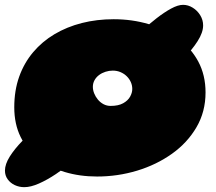

<svg xmlns="http://www.w3.org/2000/svg" viewBox="-34 -676 892 794"><path d="M66.5 98Q45.5 98 27.2 89.5Q9 81 -2.2 65.5Q-13.5 50 -13.5 29.5Q-13.5 3 6.5 -28.8Q26.5 -60.5 58.8 -93.5Q91 -126.5 127.5 -157Q164 -187.5 198.2 -212.2Q232.5 -237 255.5 -251.5L377 -112Q359.5 -92 331.2 -64.8Q303 -37.5 268.2 -9Q233.5 19.5 197.2 43.8Q161 68 127 83Q93 98 66.5 98ZM590 -338.5 463.5 -458.5Q476 -473 499.5 -497.2Q523 -521.5 552.5 -548.8Q582 -576 613.5 -600.5Q645 -625 673.5 -640.5Q702 -656 723 -656Q744 -656 763 -644.2Q782 -632.5 794 -613Q806 -593.5 806 -571Q806 -541.5 783.2 -505.8Q760.5 -470 726 -436Q691.5 -402 654.8 -375.8Q618 -349.5 590 -338.5ZM367.5 54Q295.5 54 233.2 35.2Q171 16.5 124.2 -20Q77.5 -56.5 51.2 -109.8Q25 -163 25 -232.5Q25 -301.5 45.2 -358.5Q65.5 -415.5 102.8 -459.8Q140 -504 191.2 -534.5Q242.5 -565 304.5 -580.8Q366.5 -596.5 436 -596.5Q512.5 -596.5 581 -576.2Q649.5 -556 702.5 -517Q755.5 -478 785.8 -421.8Q816 -365.5 816 -293.5Q816 -214 778.5 -149.8Q741 -85.5 677 -40Q613 5.5 532.8 29.8Q452.5 54 367.5 54ZM423.5 -238Q455.5 -238 475.2 -249Q495 -260 504 -276.2Q513 -292.5 513 -308Q513 -323 507 -336.5Q501 -350 490 -360.8Q479 -371.5 464.2 -377.8Q449.5 -384 432.5 -384Q417 -384 402.2 -379.2Q387.5 -374.5 375.8 -365.8Q364 -357 357 -344.5Q350 -332 350 -317Q350 -303.5 355.5 -289.8Q361 -276 370.8 -264.2Q380.5 -252.5 394 -245.2Q407.5 -238 423.5 -238Z"/></svg>

Font: Gluten Thin Black
Style: Regular
Weight: 900
Version: Version 1.300